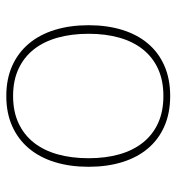

<svg xmlns="http://www.w3.org/2000/svg" viewBox="4 -544 547 594"><g transform="rotate(-90 277.0 -247.5)"><path d="M276.5 -501Q329 -501 369.8 -482.8Q410.5 -464.5 438.5 -431.2Q466.5 -398 481 -351Q495.5 -304 495.5 -246.5Q495.5 -189 481 -142.2Q466.5 -95.5 438.5 -62.5Q410.5 -29.5 369.8 -11.8Q329 6 276.5 6Q224 6 183.2 -11.8Q142.5 -29.5 114.5 -62.5Q86.5 -95.5 72 -142.2Q57.5 -189 57.5 -246.5Q57.5 -304 72 -351Q86.5 -398 114.5 -431.2Q142.5 -464.5 183.2 -482.8Q224 -501 276.5 -501ZM276.5 -15Q324.5 -15 360.5 -31.5Q396.5 -48 420.8 -78.5Q445 -109 457 -151.5Q469 -194 469 -246.5Q469 -299 457 -342Q445 -385 420.8 -415.8Q396.5 -446.5 360.5 -463.2Q324.5 -480 276.5 -480Q228.5 -480 192.5 -463.2Q156.5 -446.5 132.2 -415.8Q108 -385 96 -342Q84 -299 84 -246.5Q84 -194 96 -151.5Q108 -109 132.2 -78.5Q156.5 -48 192.5 -31.5Q228.5 -15 276.5 -15Z"/></g></svg>

Font: Lato 2
Style: Regular
Weight: 200
Designer: Lukasz Dziedzic with Adam Twardoch and Botio Nikoltchev
Foundry: tyPoland Lukasz Dziedzic
Version: Version 2.015; 2015-08-06; http://www.latofonts.com/